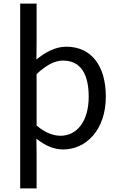

<svg xmlns="http://www.w3.org/2000/svg" viewBox="-20 -816 660 1065"><path d="M92 229H183V45L182 -47C230 -8 279 13 331 13C455 13 567 -93 567 -280C567 -447 490 -557 347 -557C287 -557 230 -525 182 -486L183 -579V-796H92ZM316 -63C280 -63 232 -77 183 -120V-405C236 -454 282 -480 329 -480C432 -480 472 -399 472 -279C472 -144 407 -63 316 -63Z"/></svg>

Font: Spoqa Han Sans Neo Regular
Style: Regular
Weight: 400
Designer: [Spoqa Han Sans Neo] Dong-huui Kim  Younghwa Kang  Yujin Lee  [Noto Sans] Ryoko NISHIZUKA  (kana & ideographs); Paul D. 
Foundry: Spoqa (http://www.spoqa-han-sans.com)
Version: Version 1.000